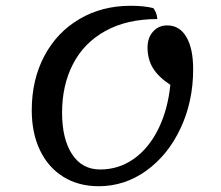

<svg xmlns="http://www.w3.org/2000/svg" viewBox="-20 -620 767 665"><path d="M90 -238Q90 -344 133.5 -426Q177 -508 255 -554Q333 -600 433 -600Q478 -600 511 -592Q523 -577 525 -554Q420 -554 345.5 -513Q271 -472 233 -398.5Q195 -325 195 -230Q195 -139 229.5 -86Q264 -33 327 -33Q391 -33 443 -69.5Q495 -106 528 -172.5Q561 -239 570 -326Q528 -354 509.5 -384.5Q491 -415 491 -456Q491 -489 510 -510.5Q529 -532 559 -532Q602 -532 625.5 -492Q649 -452 649 -380Q649 -269 605.5 -176Q562 -83 487 -29Q412 25 322 25Q252 25 199.5 -7.5Q147 -40 118.5 -99.5Q90 -159 90 -238Z"/></svg>

Font: Lemonada Light
Style: Regular
Weight: 300
Designer: Mohamed Gaber (Arabic) Eduardo Tunni (Latin)
Foundry: Kief Type Foundry
Version: Version 3.006